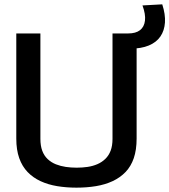

<svg xmlns="http://www.w3.org/2000/svg" viewBox="-20 -854 780 884"><path d="M55 -216V-700H166V-215Q166 -183 174.5 -160Q183 -137 199.5 -121.5Q216 -106 237.5 -97.5Q259 -89 283 -85.5Q307 -82 333 -82Q359 -82 383 -85.5Q407 -89 428 -98Q449 -107 465 -122.5Q481 -138 489.5 -160.5Q498 -183 498 -215V-700H609V-216Q609 -164 596 -126Q583 -88 558 -62Q533 -36 498.5 -20Q464 -4 422 3Q380 10 332 10Q285 10 243 3Q201 -4 166.5 -20Q132 -36 107 -62Q82 -88 68.5 -126Q55 -164 55 -216ZM562 -630V-700H570Q605 -700 624.5 -715Q644 -730 647.5 -759Q651 -788 636 -829L727 -834Q742 -788 739.5 -750.5Q737 -713 718.5 -686Q700 -659 665 -644.5Q630 -630 580 -630Z"/></svg>

Font: Georama ExtraCondensed Thin Medium
Style: Regular
Weight: 500
Version: Version 1.001